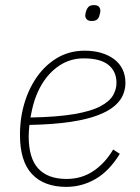

<svg xmlns="http://www.w3.org/2000/svg" viewBox="-20 -718 546 750"><path d="M239 12Q152 12 105 -38Q58 -88 58 -191Q58 -213 60 -235Q62 -257 66 -277Q80 -347 114 -402Q148 -457 198 -488.5Q248 -520 311 -520Q346 -520 375 -511.5Q404 -503 425.5 -487Q447 -471 458.5 -447.5Q470 -424 470 -394Q470 -371 461 -348.5Q452 -326 429 -305.5Q406 -285 364 -268.5Q322 -252 256 -242Q190 -232 95 -230Q94 -222 93 -208.5Q92 -195 92 -187Q92 -100 129.5 -59.5Q167 -19 240 -19Q299 -19 345 -50Q391 -81 422 -134L448 -117Q407 -50 353.5 -19Q300 12 239 12ZM307 -490Q255 -490 213 -462.5Q171 -435 143 -388Q115 -341 103 -279L99 -259Q205 -261 271 -272.5Q337 -284 372.5 -303Q408 -322 421.5 -345.5Q435 -369 435 -394Q435 -439 403.5 -464.5Q372 -490 307 -490ZM338 -636Q325 -636 319 -642.5Q313 -649 313 -657Q313 -661 314 -665Q315 -669 316 -674Q319 -684 325.5 -691Q332 -698 347 -698Q361 -698 366.5 -691.5Q372 -685 372 -676Q372 -672 371.5 -669Q371 -666 369 -660Q367 -649 360 -642.5Q353 -636 338 -636Z"/></svg>

Font: IBM Plex Sans ExtraLight
Style: Italic
Weight: 250
Italic angle: -11.31°
Designer: Mike Abbink, Paul van der Laan, Pieter van Rosmalen
Foundry: Bold Monday
Version: Version 3.201